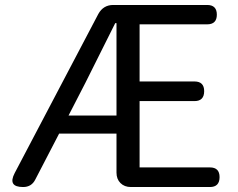

<svg xmlns="http://www.w3.org/2000/svg" viewBox="-20 -753 958 773"><path d="M73 0Q10 0 39 -56L376 -697Q396 -733 436 -733H624H814Q853 -733 853 -694Q853 -655 814 -655H542V-425H763Q802 -425 802 -386Q802 -346 763 -346H542V-79H825Q864 -79 864 -40Q864 0 825 0H507Q481 0 465 -16Q449 -32 449 -58V-215H218L122 -30Q107 0 73 0ZM256 -288H352H449V-660H444Q418 -607 364 -500Q337 -447 324 -420Z"/></svg>

Font: GenSenRounded TW R
Style: Regular
Weight: 400
Version: Version 1.501;PS 1;hotconv 16.6.51;makeotf.lib2.5.65220